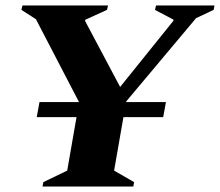

<svg xmlns="http://www.w3.org/2000/svg" viewBox="-20 -680 802 700"><path d="M135 0 138 -16 225 -58 259 -253H114L124 -308H268L111 -610L58 -644L62 -660H374L370 -644L291 -608L290 -604L418 -363L612 -604L613 -608L545 -644L549 -660H762L759 -644L695 -614L440 -310V-308H585L575 -253H430L396 -58L469 -16L466 0Z"/></svg>

Font: Spectral ExtraBold
Style: Italic
Weight: 800
Italic angle: -10°
Designer: Jean-Baptiste Levee
Foundry: Production Type
Version: Version 2.001